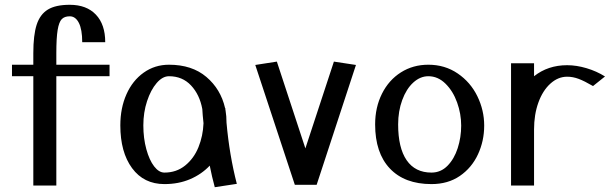

<svg xmlns="http://www.w3.org/2000/svg" viewBox="-20 -774 2553 801"><path d="M437 -504H215V-552Q215 -616 220.5 -649Q226 -682 237.5 -694Q249 -706 271 -706Q295 -706 309 -678.5Q323 -651 323 -598H419Q419 -672 380 -713Q341 -754 271 -754Q212 -754 179.5 -734Q147 -714 133 -671Q119 -628 119 -552V-504H30V-456H119V0H215V-456H437Z M829 -260Q827 -207 808 -160Q789 -113 752.5 -83.5Q716 -54 666 -54Q643 -54 623 -80Q603 -106 590.5 -151.5Q578 -197 578 -251Q578 -305 593.5 -352Q609 -399 633.5 -427.5Q658 -456 685 -456Q741 -456 777 -417.5Q813 -379 824 -319Q825 -297 829 -260ZM876 7 968 -7Q937 -127 925 -262Q925 -290 921 -313Q920 -316 920 -323H919Q901 -402 841 -453Q781 -504 685 -504Q626 -504 579.5 -471Q533 -438 507.5 -380.5Q482 -323 482 -251Q482 -139 531 -72.5Q580 -6 666 -6Q725 -6 773 -26.5Q821 -47 855 -83Q864 -37 876 7Z M1254 -155 1135 -517 1045 -503 1210 -3H1301L1465 -503L1373 -517Z M1767 -456Q1807 -456 1838.5 -425Q1870 -394 1887 -346.5Q1904 -299 1904 -250Q1904 -201 1889.5 -156Q1875 -111 1847 -82.5Q1819 -54 1780 -54Q1712 -54 1676.5 -105.5Q1641 -157 1641 -255Q1641 -310 1658 -356.5Q1675 -403 1704 -429.5Q1733 -456 1767 -456ZM1545 -255Q1545 -136 1606.5 -71Q1668 -6 1780 -6Q1849 -6 1898.5 -40Q1948 -74 1974 -130Q2000 -186 2000 -250Q2000 -314 1971.5 -372.5Q1943 -431 1889.5 -467.5Q1836 -504 1767 -504Q1703 -504 1652.5 -472Q1602 -440 1573.5 -383Q1545 -326 1545 -255Z M2504 -455Q2469 -477 2427 -489.5Q2385 -502 2346 -502Q2266 -502 2208 -456V-510H2112V0H2208V-234Q2208 -296 2226 -346Q2244 -396 2276 -425Q2308 -454 2346 -454Q2370 -454 2394 -445Q2418 -436 2454 -415Z"/></svg>

Font: LXGW Marker Gothic
Style: Regular
Weight: 400
Version: Version 1.001